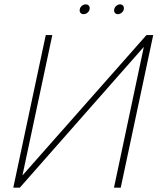

<svg xmlns="http://www.w3.org/2000/svg" viewBox="-20 -861 723 881"><path d="M373 -841Q364 -841 356 -834.5Q348 -828 346 -818Q344 -809 349 -802.5Q354 -796 363 -796Q373 -796 381 -802.5Q389 -809 391 -818Q393 -828 388 -834.5Q383 -841 373 -841ZM531 -841Q522 -841 514 -834.5Q506 -828 504 -818Q502 -809 507 -802.5Q512 -796 521 -796Q530 -796 538 -802.5Q546 -809 548 -818Q550 -828 545 -834.5Q540 -841 531 -841ZM190 -700 41 0H71L640 -646L503 0H534L683 -700H652L83 -56L220 -700Z"/></svg>

Font: Advent Pro ExtraLight
Style: Italic
Weight: 250
Italic angle: -12°
Version: Version 3.000